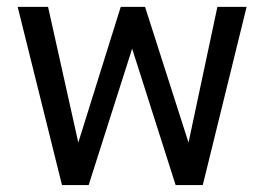

<svg xmlns="http://www.w3.org/2000/svg" viewBox="-20 -532 760 552"><path d="M563 0H484.9L359.9 -392.1L234.9 0H158.2L30.8 -512.2H118.2L205.1 -122.1L327.1 -512.2H397L522 -122.1L605 -512.2H689Z"/></svg>

Font: Lorenzo Sans
Style: Regular
Weight: 400
Foundry: Intel Corporation
Version: Version 1.00; ttfautohint (v1.5)